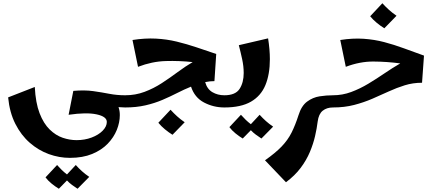

<svg xmlns="http://www.w3.org/2000/svg" viewBox="-20 -661 2668 1181"><path d="M410 310Q344 310 280.5 287Q217 264 163.5 217.5Q110 171 74.5 101Q39 31 30 -62L194 -126Q199 -28 223.5 35.5Q248 99 285.5 135.5Q323 172 366 186.5Q409 201 451 201Q501 201 543.5 185Q586 169 611.5 143Q637 117 637 89Q637 56 574.5 42.5Q512 29 402 45L431 -102Q501 -108 553.5 -100.5Q606 -93 652.5 -84Q699 -75 750 -75L770 -38L750 0Q732 0 709 -2Q717 20 717 47Q717 92 698.5 138Q680 184 642.5 223Q605 262 547 286Q489 310 410 310ZM342 500Q319 486 297 468Q275 450 260 430L331 354Q345 370 360 384.5Q375 399 392 412L446 354Q465 375 484.5 392.5Q504 410 529 427L457 500Q440 489 423 476.5Q406 464 392 449Z M750 0V-75Q813 -75 869 -96Q925 -117 975 -149.5Q1025 -182 1072 -217Q1119 -252 1165 -279Q1084 -288 999.5 -285.5Q915 -283 829 -250L795 -415Q872 -427 939 -423.5Q1006 -420 1067.5 -405Q1129 -390 1188.5 -370Q1248 -350 1310 -329L1299 -162Q1271 -162 1242 -156Q1254 -113 1286.5 -94Q1319 -75 1360 -75L1380 -38L1360 0Q1293 0 1235 -30.5Q1177 -61 1155 -128Q1113 -111 1070 -89Q1027 -67 979 -46.5Q931 -26 874.5 -13Q818 0 750 0ZM1041 168Q1017 153 994 134Q971 115 954 94L1029 14Q1049 36 1069.5 54.5Q1090 73 1116 91Z M1360 0V-75Q1428 -75 1453.5 -114Q1479 -153 1479 -212Q1479 -253 1469.5 -297Q1460 -341 1449 -383L1629 -425Q1640 -356 1640 -297Q1640 -204 1612.5 -137.5Q1585 -71 1523.5 -35.5Q1462 0 1360 0ZM1473 191Q1450 177 1428 159Q1406 141 1391 121L1462 45Q1476 61 1491 75.5Q1506 90 1523 103L1577 45Q1596 66 1615.5 83.5Q1635 101 1660 118L1588 191Q1571 180 1554 167.5Q1537 155 1523 140Z M1739 460 1610 325Q1674 280 1712 240.5Q1750 201 1773 155.5Q1796 110 1816 48Q1834 -10 1869 -36Q1904 -62 1946 -68.5Q1988 -75 2028 -75L2048 -38L2028 0Q1990 0 1965 20Q1940 40 1934 87Q1929 128 1918 176Q1907 224 1886 274Q1865 324 1829.5 371.5Q1794 419 1739 460Z M2028 0V-75Q2086 -75 2140 -95Q2194 -115 2245.5 -146Q2297 -177 2346 -210.5Q2395 -244 2442 -271Q2360 -282 2277 -282.5Q2194 -283 2107 -250L2073 -415Q2150 -427 2216.5 -422.5Q2283 -418 2343.5 -402Q2404 -386 2464 -364Q2524 -342 2588 -319L2576 -152Q2520 -152 2470 -136.5Q2420 -121 2371 -98.5Q2322 -76 2270 -53.5Q2218 -31 2158.5 -15.5Q2099 0 2028 0ZM2344 -487Q2320 -502 2297 -521Q2274 -540 2257 -561L2332 -641Q2352 -619 2372.5 -600.5Q2393 -582 2419 -564Z"/></svg>

Font: Marhey SemiBold
Style: Regular
Weight: 600
Designer: Nur Syamsi & Bustanul Arifin
Foundry: Namelatype
Version: Version 1.000; ttfautohint (v1.8.4.7-5d5b)